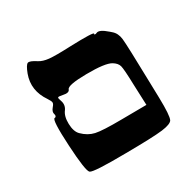

<svg xmlns="http://www.w3.org/2000/svg" viewBox="-121 -888 803 790"><g transform="rotate(-30 280.5 -493.5)"><path d="M432 -461Q430 -534 425.5 -550.5Q421 -567 401 -579Q374 -595 285 -594Q196 -593 191 -576Q186 -562 159 -568Q140 -572 137 -569.5Q134 -567 140 -551Q148 -529 135 -510Q119 -490 120 -453Q121 -416 138 -399Q164 -373 195.5 -366Q227 -359 317 -360L436 -361ZM263 -231Q109 -229 96 -240Q83 -250 76 -376Q69 -502 82 -503Q87 -503 89 -507.5Q91 -512 89 -517Q84 -530 98 -546Q107 -556 106.5 -563Q106 -570 96 -585Q52 -649 77 -717Q90 -751 100 -755Q110 -759 139 -740Q156 -729 184.5 -726Q213 -723 284 -726Q401 -730 396 -722Q394 -718 398 -718Q401 -717 407 -720Q422 -727 456 -697Q459 -694 464 -690Q483 -674 486.5 -644.5Q490 -615 494 -437Q495 -388 496 -359Q498 -275 489 -257Q481 -243 438 -237.5Q395 -232 263 -231Z"/></g></svg>

Font: Daniel
Style: Regular
Weight: 400
Version: Version 1.1